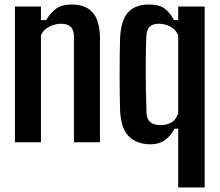

<svg xmlns="http://www.w3.org/2000/svg" viewBox="-20 -629 972 849"><path d="M46 0V-600H161V-540H184Q204 -573 228.5 -591Q253 -609 297 -609Q358 -609 389.5 -574Q421 -539 422 -461V0H307V-470Q306 -524 250 -524Q223 -524 197 -510.5Q171 -497 161 -473V0Z M768 200V-60H752Q731 -23 706 -7Q681 9 646 9Q585 9 550 -25.5Q515 -60 511 -139Q510 -170 509.5 -213Q509 -256 509 -302Q509 -348 509.5 -390Q510 -432 511 -461Q515 -540 546.5 -574.5Q578 -609 639 -609Q684 -609 707.5 -591.5Q731 -574 750 -540H768V-600H885V200ZM689 -76Q719 -76 738 -87.5Q757 -99 768 -127V-473Q758 -498 733.5 -511Q709 -524 683 -524Q656 -524 642.5 -511.5Q629 -499 627 -469Q625 -418 624.5 -357.5Q624 -297 625 -237.5Q626 -178 628 -129Q630 -76 689 -76Z"/></svg>

Font: Big Shoulders Text
Style: Bold
Weight: 700
Designer: Patric King
Foundry: XO Type Co
Version: Version 1.000; ttfautohint (v1.8.2)